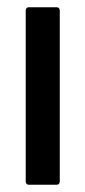

<svg xmlns="http://www.w3.org/2000/svg" viewBox="-20 -510 236 530"><path d="M60 0Q51 0 51 -10V-480Q51 -490 60 -490H136Q145 -490 145 -480V-10Q145 0 136 0Z"/></svg>

Font: Sofia Sans Condensed SemiBold
Style: Regular
Weight: 600
Designer: Botio Nikoltchev, Ani Petrova
Foundry: lettersoup
Version: Version 4.101